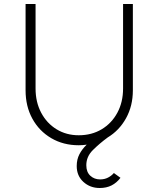

<svg xmlns="http://www.w3.org/2000/svg" viewBox="-20 -720 793 961"><path d="M374 7Q297 7 236.5 -28.5Q176 -64 142 -126Q108 -188 108 -268V-700H158V-277Q158 -209 186 -156Q214 -103 263 -73Q312 -43 374 -43Q439 -43 489 -73Q539 -103 567.5 -156Q596 -209 596 -277V-700H645V-268Q645 -190 611 -128.5Q577 -67 519 -32Q477 -1 444.5 31.5Q412 64 412 107Q412 141 432 159.5Q452 178 481 178Q503 178 520.5 169Q538 160 550 146L583 170Q564 195 538.5 208Q513 221 479 221Q431 221 397.5 190.5Q364 160 364 111Q364 78 377.5 52Q391 26 414 4Q394 7 374 7Z"/></svg>

Font: Lexend ExtraLight
Style: Regular
Weight: 200
Designer: Bonnie Shaver-Troup, Thomas Jockin
Foundry: Lexend
Version: Version 1.007; ttfautohint (v1.8.3)